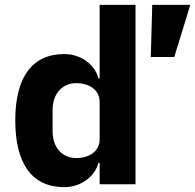

<svg xmlns="http://www.w3.org/2000/svg" viewBox="-20 -760 805 792"><path d="M765 -740H608L602 -525H699ZM391 0H539V-740H391V-437H386C371 -495 313 -537 245 -537C112 -537 43 -441 43 -263C43 -85 112 12 245 12C313 12 371 -31 386 -88H391ZM294 -108C238 -108 197 -151 197 -217V-308C197 -374 238 -417 294 -417C350 -417 391 -388 391 -340V-185C391 -137 350 -108 294 -108Z"/></svg>

Font: LVC Sans
Style: Bold
Weight: 700
Designer: Mike Abbink, Paul van der Laan, Pieter van Rosmalen
Foundry: Bold Monday
Version: Version 3.0